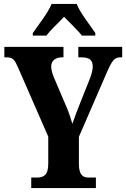

<svg xmlns="http://www.w3.org/2000/svg" viewBox="-20 -951 639 971"><path d="M146 -784V-771H215C234 -798 277 -837 304 -866C329 -840 380 -791 394 -771H462V-784C437 -822 385 -886 368 -931H241C223 -886 172 -822 146 -784ZM138 0H465V-53H429C402 -53 379 -63 379 -122V-259L520 -584C547 -645 558 -661 589 -661H598V-714H376V-661H392C430 -661 449 -649 449 -614C449 -604 446 -582 434 -552L389 -439C372 -397 357 -357 346 -325C336 -356 329 -383 312 -420L252 -561C244 -579 239 -600 239 -615C239 -644 260 -661 295 -661H301V-714H2V-661H13C47 -661 54 -648 72 -608L224 -260V-122C224 -64 200 -53 165 -53H138Z"/></svg>

Font: Noto Serif Sinhala ExtraCondensed ExtraBold
Style: Regular
Weight: 800
Width: 2
Designer: Jelle Bosma - Monotype Design Team
Foundry: Monotype Imaging Inc.
Version: Version 2.007